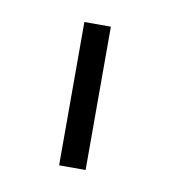

<svg xmlns="http://www.w3.org/2000/svg" viewBox="-42 -778 279 314"><g transform="rotate(10 97.0 -621.0)"><path d="M75 -502V-740H119V-502Z"/></g></svg>

Font: Oxanium ExtraLight ExtraLight
Style: Regular
Weight: 250
Version: Version 2.000